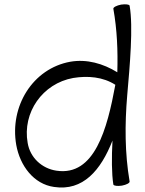

<svg xmlns="http://www.w3.org/2000/svg" viewBox="-20 -833 658 874"><path d="M496 -793C513 -698 517 -601 514 -504C449 -544 375 -565 300 -552C129 -521 23 -349 54 -173C71 -79 133 5 226 18C358 38 439 -58 492 -193C488 -116 488 -43 496 7C498 13 515 15 535 12C556 8 571 0 570 -7C548 -136 548 -267 559 -398C571 -534 587 -712 570 -807C569 -813 552 -815 531 -812C511 -808 495 -800 496 -793ZM237 -56C170 -66 117 -116 106 -182C81 -321 174 -453 313 -478C380 -489 449 -483 505 -447C468 -246 411 -30 237 -56Z"/></svg>

Font: Nupuram Light
Style: Regular
Weight: 300
Designer: Santhosh Thottingal (santhosh.thottingal@gmail.com)
Foundry: SMC
Version: Version 1.000